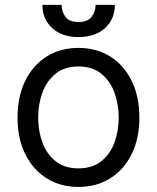

<svg xmlns="http://www.w3.org/2000/svg" viewBox="-20 -747 637 779"><path d="M298.3 11.4Q224.4 11.4 168.9 -23.8Q113.3 -58.9 82.2 -122.2Q51.1 -185.4 51.1 -269.9Q51.1 -355.1 82.2 -418.7Q113.3 -482.2 168.9 -517.4Q224.4 -552.6 298.3 -552.6Q372.2 -552.6 427.7 -517.4Q483.3 -482.2 514.4 -418.7Q545.5 -355.1 545.5 -269.9Q545.5 -185.4 514.4 -122.2Q483.3 -58.9 427.7 -23.8Q372.2 11.4 298.3 11.4ZM298.3 -63.9Q354.4 -63.9 390.6 -92.7Q426.8 -121.4 444.2 -168.3Q461.6 -215.2 461.6 -269.9Q461.6 -324.6 444.2 -371.8Q426.8 -419 390.6 -448.2Q354.4 -477.3 298.3 -477.3Q242.2 -477.3 206 -448.2Q169.7 -419 152.3 -371.8Q134.9 -324.6 134.9 -269.9Q134.9 -215.2 152.3 -168.3Q169.7 -121.4 206 -92.7Q242.2 -63.9 298.3 -63.9ZM367.9 -727.3H446Q446 -669.7 406.2 -633.2Q366.5 -596.6 298.3 -596.6Q231.2 -596.6 191.6 -633.2Q152 -669.7 152 -727.3H230.1Q230.1 -699.6 245.6 -678.6Q261 -657.7 298.3 -657.7Q335.6 -657.7 351.7 -678.6Q367.9 -699.6 367.9 -727.3Z"/></svg>

Font: InterMG
Style: Regular
Weight: 400
Designer: Rasmus Andersson
Foundry: rsms
Version: Version 3.019;December 26, 2023;FontCreator 15.0.0.2955 64-b